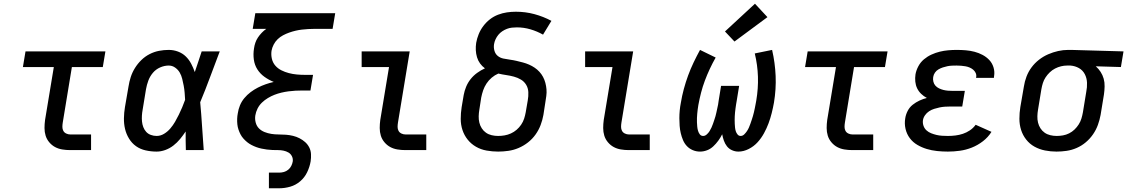

<svg xmlns="http://www.w3.org/2000/svg" viewBox="-20 -806 6053 1031"><path d="M357 0Q335 0 314 -3.5Q293 -7 275.5 -16.5Q258 -26 244.5 -42Q231 -58 225 -77.5Q219 -97 219 -118.5Q219 -140 222 -162L269 -446H103L117 -530H546L532 -446H366L317 -148Q315 -136 315 -124.5Q315 -113 320 -103.5Q325 -94 335.5 -89Q346 -84 357 -84H469V0Z M821 8Q791 8 762 1.5Q733 -5 710.5 -21Q688 -37 673 -61.5Q658 -86 651.5 -113.5Q645 -141 645.5 -171Q646 -201 651 -231L670 -341Q674 -367 682 -392Q690 -417 704.5 -440.5Q719 -464 739 -483.5Q759 -503 783.5 -515.5Q808 -528 834 -533Q860 -538 886 -538Q912 -538 936 -529Q960 -520 977.5 -503Q995 -486 1006.5 -464Q1018 -442 1026 -419Q1035 -446 1044.5 -474Q1054 -502 1063 -530H1160Q1134 -462 1108.5 -393Q1083 -324 1055 -257Q1061 -193 1065 -128.5Q1069 -64 1074 0H978Q977 -25 977 -50Q977 -75 977 -100Q963 -79 947 -59.5Q931 -40 911 -24.5Q891 -9 867.5 -0.5Q844 8 821 8ZM821 -76Q842 -76 861 -87.5Q880 -99 894.5 -116Q909 -133 920 -152Q931 -171 940.5 -190.5Q950 -210 958.5 -230Q967 -250 974 -270Q973 -289 971.5 -308Q970 -327 966.5 -345.5Q963 -364 958.5 -382.5Q954 -401 945 -416.5Q936 -432 920.5 -443Q905 -454 886 -454Q863 -454 840 -444Q817 -434 801 -415Q785 -396 776.5 -373Q768 -350 764 -327L746 -217Q743 -201 742 -185Q741 -169 742.5 -153.5Q744 -138 749.5 -123.5Q755 -109 765 -98Q775 -87 790 -81.5Q805 -76 821 -76Z M1424 205V121H1479Q1492 121 1504.5 117.5Q1517 114 1527.5 105.5Q1538 97 1544 85Q1550 73 1552 61Q1554 46 1547.5 33Q1541 20 1529 13Q1517 6 1502.5 3Q1488 0 1473 0Q1458 0 1443 -0.5Q1428 -1 1413.5 -3Q1399 -5 1384.5 -8Q1370 -11 1356.5 -16Q1343 -21 1330.5 -27.5Q1318 -34 1307.5 -42.5Q1297 -51 1287.5 -61.5Q1278 -72 1271.5 -84.5Q1265 -97 1260.5 -110.5Q1256 -124 1254.5 -138.5Q1253 -153 1253.5 -168Q1254 -183 1257 -198Q1260 -219 1268.5 -240Q1277 -261 1292 -279Q1307 -297 1325.5 -311Q1344 -325 1364.5 -335.5Q1385 -346 1406.5 -353.5Q1428 -361 1450 -366Q1423 -377 1400 -393.5Q1377 -410 1362 -433.5Q1347 -457 1343 -486.5Q1339 -516 1344 -546Q1346 -561 1351 -576Q1356 -591 1365 -604.5Q1374 -618 1385.5 -630Q1397 -642 1410 -651H1337L1351 -735H1780L1766 -651H1669Q1652 -651 1635 -650Q1618 -649 1601 -647Q1584 -645 1567 -641Q1550 -637 1533 -631Q1516 -625 1500 -616.5Q1484 -608 1471 -595.5Q1458 -583 1449.5 -566.5Q1441 -550 1438 -533Q1435 -511 1440 -490Q1445 -469 1458.5 -453.5Q1472 -438 1491 -428.5Q1510 -419 1531 -413.5Q1552 -408 1574 -406Q1596 -404 1618 -404H1661L1647 -320H1604Q1585 -320 1566.5 -319Q1548 -318 1529 -315.5Q1510 -313 1491 -308.5Q1472 -304 1454 -297Q1436 -290 1418.5 -279.5Q1401 -269 1386.5 -255Q1372 -241 1363 -223Q1354 -205 1351 -186Q1348 -167 1353 -148Q1358 -129 1370.5 -116.5Q1383 -104 1400.5 -97Q1418 -90 1437 -87Q1456 -84 1476 -84Q1496 -84 1515.5 -82.5Q1535 -81 1553.5 -76.5Q1572 -72 1588.5 -63.5Q1605 -55 1618.5 -43Q1632 -31 1640.5 -14.5Q1649 2 1650 21.5Q1651 41 1648 61Q1643 90 1629.5 118.5Q1616 147 1592 167.5Q1568 188 1538.5 196.5Q1509 205 1479 205Z M2157 0Q2135 0 2114 -3.5Q2093 -7 2075.5 -16.5Q2058 -26 2044.5 -42Q2031 -58 2025 -77.5Q2019 -97 2019 -118.5Q2019 -140 2022 -162L2069 -446H1922V-530H2180L2117 -148Q2115 -136 2115 -124.5Q2115 -113 2120 -103.5Q2125 -94 2135.5 -89Q2146 -84 2157 -84H2269V0Z M2655 8Q2624 8 2593 2.5Q2562 -3 2536 -18Q2510 -33 2491.5 -56Q2473 -79 2463.5 -107.5Q2454 -136 2454 -167.5Q2454 -199 2459 -231L2470 -296Q2474 -318 2483 -340Q2492 -362 2507 -381Q2522 -400 2542 -414.5Q2562 -429 2584 -439Q2569 -450 2558 -465Q2547 -480 2541.5 -498.5Q2536 -517 2535 -536.5Q2534 -556 2537 -576Q2541 -599 2550.5 -622.5Q2560 -646 2575.5 -666.5Q2591 -687 2611 -702.5Q2631 -718 2654.5 -727Q2678 -736 2702 -739.5Q2726 -743 2750 -743Q2802 -743 2850 -730Q2898 -717 2941 -694L2896 -620Q2864 -638 2828.5 -648.5Q2793 -659 2755 -659Q2742 -659 2728.5 -657.5Q2715 -656 2702 -651Q2689 -646 2677 -638Q2665 -630 2656 -619Q2647 -608 2641 -595Q2635 -582 2633 -569Q2630 -551 2635 -533.5Q2640 -516 2653 -505.5Q2666 -495 2683.5 -491.5Q2701 -488 2719 -485.5Q2737 -483 2754 -479Q2771 -475 2788 -470.5Q2805 -466 2821 -459Q2837 -452 2851 -442.5Q2865 -433 2876.5 -420.5Q2888 -408 2896 -393Q2904 -378 2908.5 -361Q2913 -344 2914.5 -326.5Q2916 -309 2913.5 -290.5Q2911 -272 2908 -254L2898 -189Q2893 -161 2883 -134.5Q2873 -108 2856 -84Q2839 -60 2815.5 -41.5Q2792 -23 2765 -11.5Q2738 0 2710 4Q2682 8 2655 8ZM2655 -76Q2672 -76 2689.5 -79Q2707 -82 2723.5 -89.5Q2740 -97 2754 -109Q2768 -121 2778.5 -136.5Q2789 -152 2794.5 -169Q2800 -186 2803 -203L2814 -267Q2818 -289 2817 -311Q2816 -333 2805.5 -350.5Q2795 -368 2777.5 -378.5Q2760 -389 2739.5 -394.5Q2719 -400 2698 -403Q2677 -406 2656 -411Q2637 -403 2620.5 -389Q2604 -375 2592.5 -357.5Q2581 -340 2574.5 -321Q2568 -302 2564 -282L2554 -217Q2551 -200 2550.5 -182Q2550 -164 2554 -147.5Q2558 -131 2567 -117Q2576 -103 2589.5 -93.5Q2603 -84 2620 -80Q2637 -76 2655 -76Z M3357 0Q3335 0 3314 -3.5Q3293 -7 3275.5 -16.5Q3258 -26 3244.5 -42Q3231 -58 3225 -77.5Q3219 -97 3219 -118.5Q3219 -140 3222 -162L3269 -446H3122V-530H3380L3317 -148Q3315 -136 3315 -124.5Q3315 -113 3320 -103.5Q3325 -94 3335.5 -89Q3346 -84 3357 -84H3469V0Z M3739 8Q3718 8 3699.5 0Q3681 -8 3668 -22Q3655 -36 3647.5 -54Q3640 -72 3635.5 -91Q3631 -110 3629.5 -130.5Q3628 -151 3628 -171.5Q3628 -192 3630 -213Q3632 -234 3636 -254Q3642 -291 3652 -328Q3662 -365 3675 -400.5Q3688 -436 3704.5 -470.5Q3721 -505 3739 -538L3823 -497Q3806 -467 3791.5 -436Q3777 -405 3765 -373Q3753 -341 3744.5 -308Q3736 -275 3730 -242Q3728 -230 3726.5 -218.5Q3725 -207 3724 -195.5Q3723 -184 3722.5 -172.5Q3722 -161 3722.5 -149.5Q3723 -138 3724 -126.5Q3725 -115 3728 -104.5Q3731 -94 3737.5 -85Q3744 -76 3756 -76Q3766 -76 3775 -84Q3784 -92 3790 -101.5Q3796 -111 3800.5 -121Q3805 -131 3808.5 -141Q3812 -151 3815.5 -161.5Q3819 -172 3822 -182Q3825 -192 3827 -202.5Q3829 -213 3831.5 -223.5Q3834 -234 3836 -244.5Q3838 -255 3839 -265L3852 -345H3949L3936 -265Q3934 -255 3932.5 -244.5Q3931 -234 3929.5 -223.5Q3928 -213 3927 -202.5Q3926 -192 3925.5 -182Q3925 -172 3925 -161.5Q3925 -151 3925.5 -141Q3926 -131 3927 -121Q3928 -111 3931 -101.5Q3934 -92 3940.5 -84Q3947 -76 3957 -76Q3968 -76 3976.5 -84.5Q3985 -93 3991 -102Q3997 -111 4001.5 -121Q4006 -131 4009.5 -141.5Q4013 -152 4016.5 -162Q4020 -172 4023 -182.5Q4026 -193 4028.5 -203.5Q4031 -214 4033 -224Q4035 -234 4037 -244.5Q4039 -255 4041 -266Q4052 -331 4050 -394Q4048 -457 4033 -519L4126 -538Q4142 -469 4145 -398Q4148 -327 4136 -255Q4131 -227 4124 -199Q4117 -171 4107 -144Q4097 -117 4082.5 -90.5Q4068 -64 4048 -42Q4028 -20 4000.5 -6Q3973 8 3945 8Q3927 8 3910.5 0.5Q3894 -7 3883.5 -20.5Q3873 -34 3867 -51Q3861 -68 3858 -85Q3849 -67 3837 -50.5Q3825 -34 3810 -20Q3795 -6 3776.5 1Q3758 8 3739 8ZM3924 -583 3873 -637 4034 -786 4101 -714Z M4557 0Q4535 0 4514 -3.5Q4493 -7 4475.5 -16.5Q4458 -26 4444.5 -42Q4431 -58 4425 -77.5Q4419 -97 4419 -118.5Q4419 -140 4422 -162L4469 -446H4303L4317 -530H4746L4732 -446H4566L4517 -148Q4515 -136 4515 -124.5Q4515 -113 4520 -103.5Q4525 -94 4535.5 -89Q4546 -84 4557 -84H4669V0Z M5070 8Q5041 8 5012 5Q4983 2 4956.5 -6Q4930 -14 4906 -28Q4882 -42 4865.5 -64Q4849 -86 4842.5 -114Q4836 -142 4841 -171Q4844 -191 4854 -210.5Q4864 -230 4881 -243.5Q4898 -257 4917.5 -266Q4937 -275 4957 -280Q4940 -289 4926.5 -302Q4913 -315 4905 -331.5Q4897 -348 4895 -367.5Q4893 -387 4896 -407Q4900 -429 4911.5 -450.5Q4923 -472 4941.5 -487.5Q4960 -503 4982 -513Q5004 -523 5026.5 -528.5Q5049 -534 5072 -536Q5095 -538 5117 -538Q5142 -538 5166 -536Q5190 -534 5213 -528Q5236 -522 5256.5 -511Q5277 -500 5292.5 -483.5Q5308 -467 5315 -444Q5322 -421 5318 -397Q5318 -395 5317.5 -393Q5317 -391 5317 -388H5221Q5221 -389 5221.5 -390Q5222 -391 5222 -392Q5224 -404 5219 -414.5Q5214 -425 5205.5 -432Q5197 -439 5186.5 -443.5Q5176 -448 5164.5 -450Q5153 -452 5141 -453Q5129 -454 5117 -454Q5105 -454 5092.5 -453.5Q5080 -453 5067.5 -450.5Q5055 -448 5043 -444Q5031 -440 5019.5 -433.5Q5008 -427 5000.5 -416Q4993 -405 4991 -392Q4989 -380 4992 -367.5Q4995 -355 5003 -346Q5011 -337 5022.5 -331.5Q5034 -326 5046 -323Q5058 -320 5070.5 -319Q5083 -318 5096 -318H5161L5147 -234H5082Q5068 -234 5053.5 -233Q5039 -232 5025 -229Q5011 -226 4996.5 -221.5Q4982 -217 4969 -208.5Q4956 -200 4947 -187Q4938 -174 4936 -160Q4934 -145 4939 -130.5Q4944 -116 4955 -106Q4966 -96 4980 -90.5Q4994 -85 5008.5 -81.5Q5023 -78 5039 -77Q5055 -76 5070 -76Q5090 -76 5110.5 -78.5Q5131 -81 5150.5 -87.5Q5170 -94 5188 -106Q5206 -118 5219 -136L5304 -98Q5286 -69 5258 -47.5Q5230 -26 5198.5 -13.5Q5167 -1 5134.5 3.5Q5102 8 5070 8Z M5653 8Q5622 8 5591.5 2Q5561 -4 5535 -18.5Q5509 -33 5490.5 -56.5Q5472 -80 5463 -108.5Q5454 -137 5454 -168.5Q5454 -200 5459 -231L5478 -341Q5482 -368 5492 -394.5Q5502 -421 5519 -444Q5536 -467 5559 -485Q5582 -503 5608.5 -514.5Q5635 -526 5662 -532Q5689 -538 5716 -538Q5720 -538 5724.5 -538Q5729 -538 5733 -538L6013 -530L5999 -446L5864 -450Q5879 -437 5890 -420Q5901 -403 5906.5 -383.5Q5912 -364 5911.5 -342Q5911 -320 5908 -299L5890 -189Q5885 -162 5875.5 -135.5Q5866 -109 5849.5 -85Q5833 -61 5810.5 -42Q5788 -23 5761.5 -11.5Q5735 0 5707.5 4Q5680 8 5653 8ZM5654 -76Q5671 -76 5688 -79Q5705 -82 5721 -90Q5737 -98 5750 -110.5Q5763 -123 5772.5 -138Q5782 -153 5787 -169.5Q5792 -186 5795 -203L5813 -313Q5818 -337 5817 -362Q5816 -387 5805 -408Q5794 -429 5773.5 -440.5Q5753 -452 5728 -454H5719Q5717 -454 5714.5 -454Q5712 -454 5710 -454Q5694 -454 5677.5 -450Q5661 -446 5645.5 -438Q5630 -430 5617 -417.5Q5604 -405 5594.5 -390.5Q5585 -376 5580 -360Q5575 -344 5572 -327L5554 -217Q5551 -200 5550.5 -182Q5550 -164 5554 -147.5Q5558 -131 5567 -117Q5576 -103 5589.5 -93.5Q5603 -84 5620 -80Q5637 -76 5654 -76Z"/></svg>

Font: Iosevka Curly Medium Extended
Style: Italic
Weight: 500
Width: 7
Italic angle: -9°
Monospace: yes
Designer: Belleve Invis
Foundry: Belleve Invis
Version: Version 11.1.0; ttfautohint (v1.8.3)